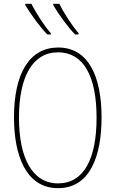

<svg xmlns="http://www.w3.org/2000/svg" viewBox="-20 -972 603 1002"><path d="M372 -792H390V-799C361 -831 311 -907 290 -952H258V-945C284 -900 335 -829 372 -792ZM227 -792H245V-799C215 -831 166 -907 144 -952H112V-945C139 -900 190 -829 227 -792ZM283 10C450 10 510 -158 510 -359C510 -576 440 -724 284 -724C136 -724 53 -593 53 -359C53 -164 114 10 283 10ZM283 -15C149 -15 79 -147 79 -358C79 -568 148 -699 283 -699C415 -699 484 -576 484 -358C484 -142 417 -15 283 -15Z"/></svg>

Font: Noto Sans Mono SemiCondensed Thin
Style: Regular
Weight: 100
Width: 4
Designer: Monotype Design Team
Foundry: Monotype Imaging Inc.
Version: Version 2.014